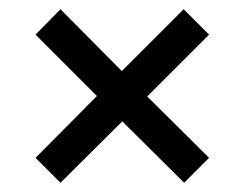

<svg xmlns="http://www.w3.org/2000/svg" viewBox="-20 -579 530 416"><path d="M57 -237 190 -371 57 -504 111 -559 244 -425 378 -559 433 -504 299 -370 433 -237 379 -183 245 -316 111 -183Z"/></svg>

Font: Encode Sans Wide
Style: Medium
Weight: 500
Designer: Pablo Impallari, Andres Torresi
Foundry: Pablo Impallari, Andres Torresi
Version: Version 1.000; ttfautohint (v1.00) -l 8 -r 50 -G 200 -x 14 -